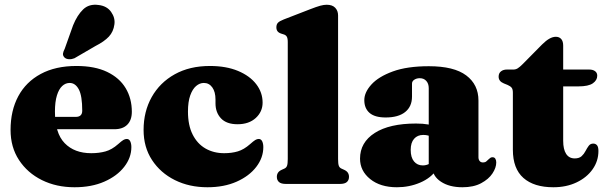

<svg xmlns="http://www.w3.org/2000/svg" viewBox="-20 -775 2553 809"><path d="M535.5 -304Q535.5 -269 516.5 -249.8Q497.5 -230.5 462 -230.5H165.5V-282.5H299Q326.5 -282.5 326.5 -308.5Q326.5 -371.5 312 -398.5Q297.5 -425.5 273.5 -425.5Q256 -425.5 242 -412.5Q228 -399.5 219.8 -372.8Q211.5 -346 211.5 -305Q211.5 -214 252.5 -171.8Q293.5 -129.5 364.5 -129.5Q397.5 -129.5 424.5 -137Q451.5 -144.5 477.5 -167.5Q492 -180.5 499.5 -185Q507 -189.5 514 -189.5Q524 -189.5 528.8 -179.5Q533.5 -169.5 533.5 -155Q533.5 -110.5 503.2 -71.8Q473 -33 419.2 -9.5Q365.5 14 294 14Q217.5 14 156.5 -16.2Q95.5 -46.5 60 -100.8Q24.5 -155 24.5 -227.5Q24.5 -309 57 -369.5Q89.5 -430 151.8 -463.5Q214 -497 302 -497Q379.5 -497 431.5 -472Q483.5 -447 509.5 -403.5Q535.5 -360 535.5 -304ZM288 -668.5Q305.5 -711.5 330.5 -735.5Q355.5 -759.5 395 -754Q430.5 -750 448.2 -724.8Q466 -699.5 462 -672Q458 -641.5 438.8 -620.8Q419.5 -600 382 -581L293.5 -529.5Q282.5 -525 270.8 -525.5Q259 -526 252 -532.5Q244 -540.5 245.5 -549.8Q247 -559 252.5 -569Z M1086.5 -342.5Q1086.5 -304.5 1057.8 -278Q1029 -251.5 981 -251.5Q934.5 -251.5 911.2 -276.2Q888 -301 888 -339.5V-355.5Q888 -388 874.5 -406.8Q861 -425.5 839 -425.5Q821.5 -425.5 806.2 -412.5Q791 -399.5 781.5 -372.8Q772 -346 772 -305Q772 -247 791.8 -208Q811.5 -169 846 -149.2Q880.5 -129.5 924.5 -129.5Q956.5 -129.5 982.2 -137.2Q1008 -145 1033.5 -167.5Q1048 -180.5 1055.5 -185Q1063 -189.5 1070 -189.5Q1080 -189.5 1084.8 -179.5Q1089.5 -169.5 1089.5 -155Q1089.5 -110.5 1059.8 -71.8Q1030 -33 977 -9.5Q924 14 854 14Q777.5 14 716.8 -16.2Q656 -46.5 620.5 -100.8Q585 -155 585 -227.5Q585 -305 619.2 -366Q653.5 -427 716.2 -462Q779 -497 864.5 -497Q933 -497 982.8 -476.2Q1032.5 -455.5 1059.5 -420.5Q1086.5 -385.5 1086.5 -342.5Z M1404.5 -710V-105Q1404.5 -85 1407.5 -76.8Q1410.5 -68.5 1418 -65L1429 -60Q1440.5 -55 1445.5 -47.5Q1450.5 -40 1450.5 -30Q1450.5 -16 1441.5 -8Q1432.5 0 1412.5 0H1184.5Q1164.5 0 1155.5 -8Q1146.5 -16 1146.5 -30Q1146.5 -40 1151.5 -47.5Q1156.5 -55 1168 -60L1179 -65Q1186.5 -68.5 1189.5 -76.8Q1192.5 -85 1192.5 -105V-598Q1192.5 -614 1188.2 -620.8Q1184 -627.5 1175.5 -630L1164.5 -633.5Q1154 -637 1149.2 -643.5Q1144.5 -650 1144.5 -660Q1144.5 -672 1151 -679Q1157.5 -686 1175.5 -693L1286.5 -736Q1313.5 -746.5 1329 -750.8Q1344.5 -755 1356.5 -755Q1380.5 -755 1392.5 -742.2Q1404.5 -729.5 1404.5 -710Z M1802.5 -68.5V-80L1786.5 -80.5V-403.5Q1786.5 -422.5 1776.2 -434Q1766 -445.5 1748.5 -445.5Q1735.5 -445.5 1725.8 -439.2Q1716 -433 1716 -422.5V-368Q1716 -326 1687.2 -303Q1658.5 -280 1605 -280Q1559.5 -280 1537.2 -299.2Q1515 -318.5 1515 -353Q1515 -386 1545 -419Q1575 -452 1635.2 -474Q1695.5 -496 1787 -496Q1893 -496 1944.5 -457.2Q1996 -418.5 1996 -351.5V-112.5Q1996 -103 2000.8 -96.8Q2005.5 -90.5 2015.5 -90.5Q2024 -90.5 2029.2 -95Q2034.5 -99.5 2039 -104Q2042.5 -107.5 2046.2 -110Q2050 -112.5 2055 -112.5Q2063.5 -112.5 2067.2 -106.2Q2071 -100 2071 -90.5Q2071 -68.5 2055 -44.2Q2039 -20 2007.2 -3Q1975.5 14 1928.5 14Q1873 14 1837.8 -9.5Q1802.5 -33 1802.5 -68.5ZM1497 -106.5Q1497 -175 1559 -214.8Q1621 -254.5 1733 -254.5Q1762.5 -254.5 1784.5 -250.5Q1806.5 -246.5 1820.5 -239L1803.5 -195.5Q1793 -201.5 1783.8 -204Q1774.5 -206.5 1763.5 -206.5Q1739 -206.5 1724.8 -190.2Q1710.5 -174 1710.5 -143.5Q1710.5 -111.5 1724.5 -94.8Q1738.5 -78 1761.5 -78Q1776 -78 1788.8 -84.8Q1801.5 -91.5 1808 -100.5L1820 -60.5Q1796 -25 1750.2 -5.5Q1704.5 14 1652.5 14Q1582.5 14 1539.8 -20.5Q1497 -55 1497 -106.5Z M2119 -417 2103 -423.5Q2092 -428 2086.5 -435Q2081 -442 2081 -452Q2081 -466.5 2090.8 -474.2Q2100.5 -482 2116 -482H2143.5Q2153 -482 2161.2 -487Q2169.5 -492 2182.5 -505L2264 -587.5Q2280.5 -604 2294.8 -612Q2309 -620 2322 -620Q2336.5 -620 2344.8 -610.5Q2353 -601 2353 -583V-182Q2353 -145.5 2365.5 -126.5Q2378 -107.5 2401.5 -107.5Q2420.5 -107.5 2430.8 -117Q2441 -126.5 2447.2 -138.8Q2453.5 -151 2460.5 -160.5Q2467.5 -170 2479.5 -170Q2489.5 -170 2495.5 -163Q2501.5 -156 2501.5 -139Q2501.5 -96.5 2477 -61.8Q2452.5 -27 2409.5 -6.5Q2366.5 14 2311.5 14Q2230 14 2185.5 -25.2Q2141 -64.5 2141 -144V-384.5Q2141 -399 2135.8 -405.5Q2130.5 -412 2119 -417ZM2280 -411V-482H2462.5Q2478 -482 2487.2 -475.2Q2496.5 -468.5 2496.5 -456Q2496.5 -437 2478 -424Q2459.5 -411 2417 -411Z"/></svg>

Font: Fraunces
Style: Regular
Weight: 900
Version: Version 1.000;[b76b70a41]